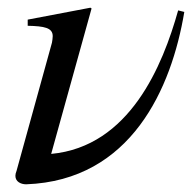

<svg xmlns="http://www.w3.org/2000/svg" viewBox="-20 -461 510 499"><path d="M443 -434C403 -291 317 -80 113 -61L218 -439L215 -441L52 -410V-394C95 -393 117 -389 117 -367C117 -363 116 -355 115 -350L23 -17C21 -12 20 -8 20 -4C20 11 34 18 48 18C321 8 426 -232 459 -430Z"/></svg>

Font: XITS
Style: Italic
Weight: 400
Italic angle: -16.33°
Designer: MicroPress Inc., with final additions and corrections provided by Coen Hoffman, Elsevier (retired)
Version: Version 1.302